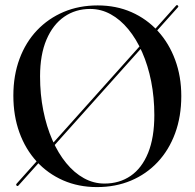

<svg xmlns="http://www.w3.org/2000/svg" viewBox="-20 -732 772 762"><path d="M46 5Q44.5 3 44.2 1Q44 -1 45.5 -2.5L678.5 -709.5Q680 -711.5 682 -711.8Q684 -712 686 -710Q687.5 -708.5 687.8 -706.8Q688 -705 686 -703L53 4.5Q51.5 6 49.5 6.2Q47.5 6.5 46 5ZM367.5 -710.5Q441 -710.5 501.8 -683.8Q562.5 -657 606.8 -608.5Q651 -560 675.2 -494.2Q699.5 -428.5 699.5 -351Q699.5 -269.5 675 -203Q650.5 -136.5 605.8 -88.8Q561 -41 499.8 -15.2Q438.5 10.5 365 10.5Q291.5 10.5 230.5 -16.2Q169.5 -43 125.2 -91.5Q81 -140 57 -206.2Q33 -272.5 33 -352.5Q33 -432.5 57.5 -498.5Q82 -564.5 127 -611.8Q172 -659 233 -684.8Q294 -710.5 367.5 -710.5ZM592.5 -275Q592.5 -345.5 580 -408.8Q567.5 -472 544.2 -524.8Q521 -577.5 489.2 -616Q457.5 -654.5 419.2 -675.5Q381 -696.5 338 -696.5Q279.5 -696.5 234.8 -665.5Q190 -634.5 164.5 -574.8Q139 -515 139 -429Q139 -357.5 151.8 -293.5Q164.5 -229.5 187.8 -176.5Q211 -123.5 242.8 -84.8Q274.5 -46 313 -24.8Q351.5 -3.5 394.5 -3.5Q454 -3.5 498.5 -34Q543 -64.5 567.8 -125.2Q592.5 -186 592.5 -275Z"/></svg>

Font: Fraunces 96pt
Style: Regular
Weight: 400
Version: Version 1.000;[b76b70a41]